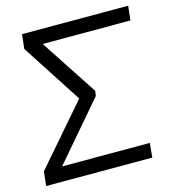

<svg xmlns="http://www.w3.org/2000/svg" viewBox="-99 -733 738 816"><g transform="rotate(-15 269.5 -325.0)"><path d="M4 0 11 -63 236 -323 65 -587 72 -650H539L532 -587H146L310 -337L307 -315L91 -63H477L471 0Z"/></g></svg>

Font: Zilla Slab
Style: Italic
Weight: 400
Italic angle: -6°
Designer: Typotheque.com
Foundry: Typotheque type foundry
Version: Version 1.1; 2017; ttfautohint (v1.6)